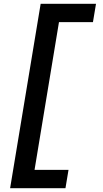

<svg xmlns="http://www.w3.org/2000/svg" viewBox="-20 -843 540 1006"><path d="M33 143 193 -823H483L467 -727H289L161 47H339L323 143Z"/></svg>

Font: Iosevka Web
Style: Bold Italic
Weight: 700
Italic angle: -9°
Monospace: yes
Designer: Belleve Invis
Foundry: Belleve Invis
Version: Version 28.0.3; ttfautohint (v1.8.3)